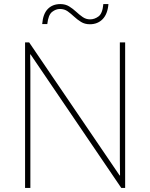

<svg xmlns="http://www.w3.org/2000/svg" viewBox="-20 -922 738 942"><path d="M594 0H575L130 -655H128Q129 -612 129 -577Q129 -542 129 -502V0H103V-714H123L567 -61H569Q568 -99 568 -138Q568 -177 568 -211V-714H594ZM187 -804Q191 -854 214.5 -878Q238 -902 276 -902Q301 -902 319.5 -890.5Q338 -879 353.5 -864.5Q369 -850 385.5 -838.5Q402 -827 422 -827Q444 -827 463.5 -841.5Q483 -856 487 -902H512Q508 -853 483.5 -828Q459 -803 421 -803Q396 -803 377.5 -814.5Q359 -826 343.5 -840.5Q328 -855 312 -866.5Q296 -878 274 -878Q254 -878 235.5 -863.5Q217 -849 212 -804Z"/></svg>

Font: Noto Sans Oriya Thin
Style: Regular
Weight: 100
Designer: Amélie Bonet and Sol Matas
Foundry: Google LLC
Version: Version 2.006; ttfautohint (v1.8.4.7-5d5b)